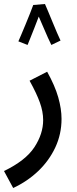

<svg xmlns="http://www.w3.org/2000/svg" viewBox="-50 -711 387 961"><path d="M16 230 -30 145Q78 93 122 26Q166 -41 166 -110Q166 -152 149.5 -198Q133 -244 98 -307L186 -352Q225 -282 241.5 -224Q258 -166 258 -116Q258 -40 227 26.5Q196 93 141.5 145Q87 197 16 230ZM175 -691Q181 -677 191.5 -652.5Q202 -628 213 -600.5Q224 -573 235 -548Q246 -523 253 -508L207 -486Q201 -497 190 -522Q179 -547 166.5 -576Q154 -605 144 -628Q134 -601 122 -571Q110 -541 100.5 -517Q91 -493 88 -486L42 -504Q46 -513 56 -536.5Q66 -560 78 -589Q90 -618 100.5 -644.5Q111 -671 116 -685V-686Z"/></svg>

Font: Noto Sans Arabic UI Cn Md
Style: Regular
Weight: 500
Width: 3
Designer: Monotype Design Team, Nadine Chahine and Nizar Qandah
Foundry: Monotype Imaging Inc.
Version: Version 2.010; ttfautohint (v1.8.4.7-5d5b)